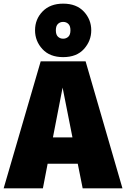

<svg xmlns="http://www.w3.org/2000/svg" viewBox="-45 -1032 691 1052"><path d="M626 0H408L381 -135H216L190 0H-25L178 -696H424ZM352 -279 298 -552 245 -279ZM301 -719Q228 -719 187.5 -763Q147 -807 147 -866Q147 -927 188.5 -969.5Q230 -1012 301 -1012Q374 -1012 414.5 -968.5Q455 -925 455 -866Q455 -808 415 -763.5Q375 -719 301 -719ZM301 -820Q318 -820 329.5 -831Q341 -842 341 -866Q341 -890 329.5 -901Q318 -912 301 -912Q284 -912 272.5 -901Q261 -890 261 -866Q261 -842 272.5 -831Q284 -820 301 -820Z"/></svg>

Font: Trujillo Black
Style: Regular
Weight: 900
Designer: Fira Sans original fonts by bBox Type GmbH, Carrois Corporate GbR, & Edenspiekermann AG / Changes by Cristiano Sobral
Foundry: Fira Sans original fonts by bBox Type GmbH, Carrois Corporate GbR, & Edenspiekermann AG / Changes by Cristiano Sobral
Version: Version 4.301;July 28, 2020;FontCreator 13.0.0.2655 64-bit